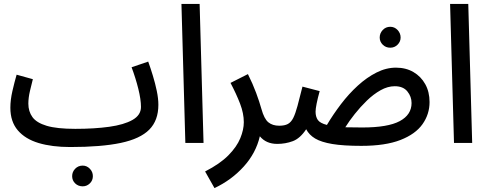

<svg xmlns="http://www.w3.org/2000/svg" viewBox="-20 -731 2498 982"><path d="M339 21Q246 21 177.5 0.5Q109 -20 71 -64.5Q33 -109 33 -180Q33 -220 43.5 -265.5Q54 -311 65 -349L148 -326Q142 -303 133.5 -267Q125 -231 125 -201Q125 -161 146 -132Q167 -103 219 -87.5Q271 -72 365 -72Q463 -72 538.5 -82.5Q614 -93 657.5 -117.5Q701 -142 701 -184Q701 -222 687.5 -276.5Q674 -331 653 -387L738 -416Q750 -383 762 -343.5Q774 -304 782 -265.5Q790 -227 790 -195Q790 -115 743.5 -68Q697 -21 597.5 0Q498 21 339 21ZM403 222Q380 222 364.5 207Q349 192 349 170Q349 148 364.5 132Q380 116 403 116Q424 116 439.5 132Q455 148 455 170Q455 192 439.5 207Q424 222 403 222Z M928 0 908 -711H1001L1021 0Z M1077 231 1029 146Q1105 107 1148 63.5Q1191 20 1209 -24Q1227 -68 1227 -106Q1227 -151 1208 -200.5Q1189 -250 1159 -307L1248 -352Q1273 -302 1290 -256Q1307 -210 1317 -174Q1331 -123 1352.5 -105.5Q1374 -88 1408 -88Q1432 -88 1443.5 -75.5Q1455 -63 1455 -43Q1455 -23 1441 -9Q1427 5 1398 5Q1341 5 1309 -34Q1289 52 1226.5 121Q1164 190 1077 231Z M1828 15Q1736 15 1679.5 5.5Q1623 -4 1592 -22.5Q1561 -41 1546 -70Q1515 -23 1477.5 -9Q1440 5 1398 5L1408 -88Q1436 -88 1452.5 -97Q1469 -106 1480 -128Q1491 -150 1501.5 -189Q1512 -228 1527 -288L1615 -265Q1605 -229 1599.5 -201.5Q1594 -174 1594 -160Q1594 -134 1605.5 -117.5Q1617 -101 1652 -92Q1684 -146 1724 -198.5Q1764 -251 1810 -293Q1856 -335 1905.5 -360Q1955 -385 2005 -385Q2056 -385 2094.5 -362.5Q2133 -340 2155 -300.5Q2177 -261 2177 -209Q2177 -147 2141 -96Q2105 -45 2028 -15Q1951 15 1828 15ZM1999 -290Q1963 -290 1926.5 -269.5Q1890 -249 1856.5 -216.5Q1823 -184 1794.5 -148Q1766 -112 1746 -80Q1782 -79 1833 -79Q1964 -79 2024.5 -111.5Q2085 -144 2085 -204Q2085 -237 2063.5 -263.5Q2042 -290 1999 -290ZM1976 -487Q1953 -487 1937.5 -502.5Q1922 -518 1922 -539Q1922 -561 1937.5 -577.5Q1953 -594 1976 -594Q1998 -594 2013.5 -577.5Q2029 -561 2029 -539Q2029 -518 2013.5 -502.5Q1998 -487 1976 -487Z M2302 0 2282 -711H2375L2395 0Z"/></svg>

Font: Noto Sans Arabic UI Cn Md
Style: Regular
Weight: 500
Width: 3
Designer: Monotype Design Team, Nadine Chahine and Nizar Qandah
Foundry: Monotype Imaging Inc.
Version: Version 2.010; ttfautohint (v1.8.4.7-5d5b)